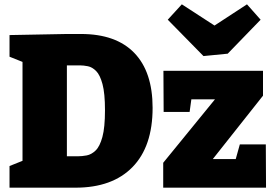

<svg xmlns="http://www.w3.org/2000/svg" viewBox="-20 -867 1273 887"><path d="M354 -710Q516 -710 600.5 -622.5Q685 -535 685 -369Q685 -190 592 -95Q499 0 329 0H24V-100L84 -124V-581L24 -605V-705L289 -710ZM339 -145Q359 -145 380.5 -149Q402 -153 421.5 -171.5Q441 -190 453 -234Q465 -278 465 -358Q465 -436 453.5 -478.5Q442 -521 424 -539Q406 -557 386 -561Q366 -565 349 -565H289V-145ZM1208 -200 1209 0H734V-115L973 -408H864L856 -350H736L735 -540H1195V-425L963 -132H1069L1088 -200ZM1121 -847 1184 -776 1032 -619 920 -608 755 -776 820 -847 971 -749Z"/></svg>

Font: Bitter Black
Style: Regular
Weight: 900
Designer: Sol Matas, and Bitter project Authors
Foundry: Sol Matas
Version: Version 2.001